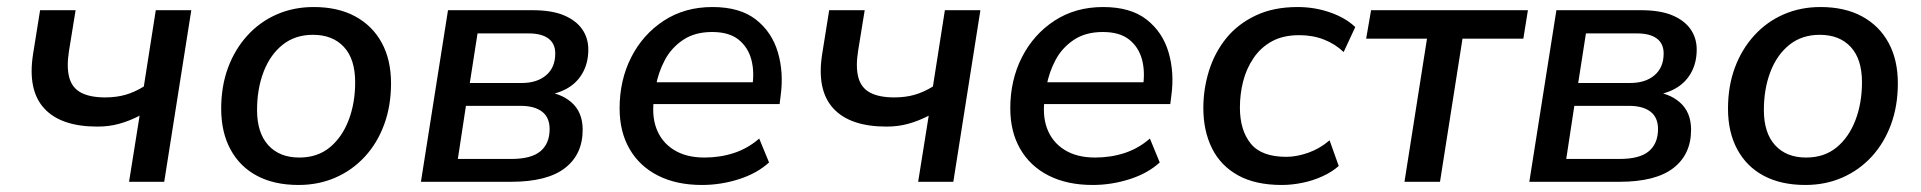

<svg xmlns="http://www.w3.org/2000/svg" viewBox="-20 -517 5464 546"><path d="M347 0 377 -188Q348 -173 319 -165Q290 -157 257 -157Q153 -157 105.5 -209Q58 -261 74 -363L94 -488H195L176 -371Q169 -326 177 -296.5Q185 -267 210.5 -253.5Q236 -240 279 -240Q311 -240 337 -247.5Q363 -255 389 -271L423 -488H524L447 0Z M829 9Q760 9 711 -17Q662 -43 635.5 -92Q609 -141 609 -208Q609 -272 628.5 -324.5Q648 -377 683.5 -416Q719 -455 767 -476Q815 -497 872 -497Q941 -497 990 -470.5Q1039 -444 1065.5 -395.5Q1092 -347 1092 -280Q1092 -216 1072.5 -163Q1053 -110 1017.5 -71.5Q982 -33 934 -12Q886 9 829 9ZM831 -69Q883 -69 918 -98Q953 -127 971.5 -175.5Q990 -224 990 -283Q990 -349 958 -383.5Q926 -418 870 -418Q819 -418 783.5 -389.5Q748 -361 729.5 -312.5Q711 -264 711 -204Q711 -139 743 -104Q775 -69 831 -69Z M1177 0 1254 -488H1494Q1549 -488 1583.5 -473.5Q1618 -459 1635.5 -434Q1653 -409 1653 -376Q1653 -338 1636.5 -309Q1620 -280 1590 -264Q1560 -248 1518 -244L1521 -257Q1573 -254 1605 -226Q1637 -198 1637 -148Q1637 -78 1586.5 -39Q1536 0 1433 0ZM1282 -65H1434Q1491 -65 1517 -87Q1543 -109 1543 -150Q1543 -183 1521.5 -199.5Q1500 -216 1460 -216H1305ZM1316 -281H1464Q1507 -281 1533 -303Q1559 -325 1559 -365Q1559 -393 1539.5 -407.5Q1520 -422 1483 -422H1338Z M1976 9Q1904 9 1851.5 -17.5Q1799 -44 1770.5 -93Q1742 -142 1742 -209Q1742 -289 1775 -354Q1808 -419 1867.5 -458Q1927 -497 2006 -497Q2084 -497 2129.5 -461.5Q2175 -426 2192 -368.5Q2209 -311 2200 -245L2197 -221H1822L1830 -283H2137L2119 -269Q2126 -313 2116.5 -348Q2107 -383 2080 -404.5Q2053 -426 2005 -426Q1956 -426 1922.5 -403.5Q1889 -381 1870.5 -346Q1852 -311 1845 -272L1841 -245Q1832 -191 1846.5 -152Q1861 -113 1896 -91Q1931 -69 1983 -69Q2028 -69 2067.5 -82Q2107 -95 2139 -123L2167 -55Q2133 -24 2081.5 -7.5Q2030 9 1976 9Z M2591 0 2621 -188Q2592 -173 2563 -165Q2534 -157 2501 -157Q2397 -157 2349.5 -209Q2302 -261 2318 -363L2338 -488H2439L2420 -371Q2413 -326 2421 -296.5Q2429 -267 2454.5 -253.5Q2480 -240 2523 -240Q2555 -240 2581 -247.5Q2607 -255 2633 -271L2667 -488H2768L2691 0Z M3087 9Q3015 9 2962.5 -17.5Q2910 -44 2881.5 -93Q2853 -142 2853 -209Q2853 -289 2886 -354Q2919 -419 2978.5 -458Q3038 -497 3117 -497Q3195 -497 3240.5 -461.5Q3286 -426 3303 -368.5Q3320 -311 3311 -245L3308 -221H2933L2941 -283H3248L3230 -269Q3237 -313 3227.5 -348Q3218 -383 3191 -404.5Q3164 -426 3116 -426Q3067 -426 3033.5 -403.5Q3000 -381 2981.5 -346Q2963 -311 2956 -272L2952 -245Q2943 -191 2957.5 -152Q2972 -113 3007 -91Q3042 -69 3094 -69Q3139 -69 3178.5 -82Q3218 -95 3250 -123L3278 -55Q3244 -24 3192.5 -7.5Q3141 9 3087 9Z M3625 9Q3550 9 3500.5 -18.5Q3451 -46 3426.5 -95.5Q3402 -145 3402 -210Q3402 -264 3418 -315.5Q3434 -367 3466.5 -407.5Q3499 -448 3550 -472.5Q3601 -497 3670 -497Q3719 -497 3763 -481.5Q3807 -466 3834 -440L3801 -369Q3777 -392 3745 -404.5Q3713 -417 3675 -417Q3629 -417 3597 -399.5Q3565 -382 3544.5 -351.5Q3524 -321 3515 -285Q3506 -249 3506 -211Q3506 -147 3536.5 -109Q3567 -71 3638 -71Q3667 -71 3700 -82.5Q3733 -94 3761 -118L3787 -45Q3768 -28 3740.5 -15.5Q3713 -3 3683 3Q3653 9 3625 9Z M3974 0 4038 -407H3865L3879 -488H4325L4312 -407H4139L4075 0Z M4329 0 4406 -488H4646Q4701 -488 4735.5 -473.5Q4770 -459 4787.5 -434Q4805 -409 4805 -376Q4805 -338 4788.5 -309Q4772 -280 4742 -264Q4712 -248 4670 -244L4673 -257Q4725 -254 4757 -226Q4789 -198 4789 -148Q4789 -78 4738.5 -39Q4688 0 4585 0ZM4434 -65H4586Q4643 -65 4669 -87Q4695 -109 4695 -150Q4695 -183 4673.5 -199.5Q4652 -216 4612 -216H4457ZM4468 -281H4616Q4659 -281 4685 -303Q4711 -325 4711 -365Q4711 -393 4691.5 -407.5Q4672 -422 4635 -422H4490Z M5114 9Q5045 9 4996 -17Q4947 -43 4920.5 -92Q4894 -141 4894 -208Q4894 -272 4913.5 -324.5Q4933 -377 4968.5 -416Q5004 -455 5052 -476Q5100 -497 5157 -497Q5226 -497 5275 -470.5Q5324 -444 5350.5 -395.5Q5377 -347 5377 -280Q5377 -216 5357.5 -163Q5338 -110 5302.5 -71.5Q5267 -33 5219 -12Q5171 9 5114 9ZM5116 -69Q5168 -69 5203 -98Q5238 -127 5256.5 -175.5Q5275 -224 5275 -283Q5275 -349 5243 -383.5Q5211 -418 5155 -418Q5104 -418 5068.5 -389.5Q5033 -361 5014.5 -312.5Q4996 -264 4996 -204Q4996 -139 5028 -104Q5060 -69 5116 -69Z"/></svg>

Font: Nunito Sans 12pt SemiBold
Style: Italic
Weight: 600
Italic angle: -9°
Designer: Vernon Adams
Foundry: Vernon Adams
Version: Version 3.101;gftools[0.9.27]